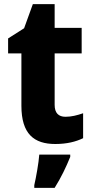

<svg xmlns="http://www.w3.org/2000/svg" viewBox="-20 -683 447 924"><path d="M295 -121C262 -121 243 -139 243 -178V-426H373V-549H243V-663H138L96 -547L19 -498V-426H83V-174C83 -38 144 10 246 10C302 10 345 -1 380 -18V-138C351 -128 324 -121 295 -121ZM318 72V61H169C166 102 154 169 145 208V221H243C275 170 298 121 318 72Z"/></svg>

Font: Noto Sans Sinhala UI SemiCondensed ExtraBold
Style: Regular
Weight: 800
Width: 4
Designer: Jelle Bosma - Monotype Design Team
Foundry: Monotype Imaging Inc.
Version: Version 2.006